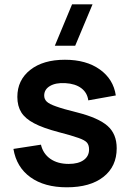

<svg xmlns="http://www.w3.org/2000/svg" viewBox="-20 -822 582 858"><path d="M393.5 -802.5 316 -617.5H225L302 -802.5ZM278.5 15Q178.5 15 116 -30Q53.5 -75 40 -156.5L163 -175.5Q172.5 -135 205 -112.2Q237.5 -89.5 287 -89.5Q330 -89.5 354 -106.8Q378 -124 378 -154Q378 -173.5 368.8 -184.5Q359.5 -195.5 331 -205.5Q300.5 -216.5 240.5 -232Q172 -250 132.5 -271Q93 -291.5 75.2 -319.8Q57.5 -348 57.5 -389Q57.5 -464 115 -509.5Q172.5 -555 270 -555Q365.5 -555 426.2 -511.5Q487 -468 497.5 -395.5L374.5 -373.5Q370 -408 343.2 -428Q316.5 -448 272 -450.5Q229.5 -453 203.5 -437.8Q177.5 -422.5 177.5 -395Q177.5 -379 188.8 -368Q200 -357 230.5 -346.5Q262 -335 325 -319.5Q419.5 -295.5 460.5 -259.5Q501.5 -223.5 501.5 -159.5Q501.5 -78 442.2 -31.5Q383 15 278.5 15Z"/></svg>

Font: Vortex Mix
Style: Bold
Weight: 700
Designer: Mikhail Sharanda
Foundry: Mikhail Sharanda
Version: Version 4.504;Glyphs 3.1.2 (3151)